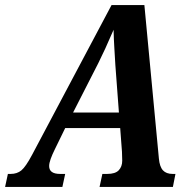

<svg xmlns="http://www.w3.org/2000/svg" viewBox="-79 -734 759 754"><path d="M-59 0 -48 -51H-37Q-12 -51 5 -65Q22 -79 47 -126L359 -714H488L545 -111Q548 -79 561 -65Q574 -51 599 -51H610L600 0H312L323 -51H342Q374 -51 387.5 -65.5Q401 -80 401 -103Q401 -112 400.5 -120Q400 -128 400 -138L393 -231H177L137 -149Q126 -127 120 -110Q114 -93 114 -82Q114 -51 157 -51H177L166 0ZM307 -486 208 -292H388L374 -479Q372 -514 370 -546Q368 -578 367 -617Q348 -573 334.5 -543.5Q321 -514 307 -486Z"/></svg>

Font: Noto Serif Condensed
Style: Bold Italic
Weight: 700
Width: 3
Italic angle: -12°
Designer: Monotype Design Team
Foundry: Monotype Imaging Inc.
Version: Version 2.014